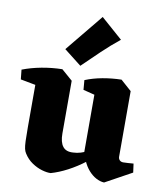

<svg xmlns="http://www.w3.org/2000/svg" viewBox="-88 -858 810 946"><g transform="rotate(10 317.0 -385.0)"><path d="M230 16Q211 17 185.5 9.5Q160 2 135.5 -14.5Q111 -31 94 -58Q88 -67 85 -80Q82 -93 81 -118Q80 -143 80 -185V-449L198 -498L253 -450V-186Q253 -143 269.5 -121.5Q286 -100 322 -103Q358 -104 397 -125.5Q436 -147 473 -173L478 -146Q441 -106 398 -73Q355 -40 312 -17.5Q269 5 230 16ZM5 -413 0 -461Q44 -478 95 -487.5Q146 -497 198 -498V-428L122 -391ZM497 16Q477 15 456.5 4Q436 -7 418.5 -27Q401 -47 390 -73L375 -78V-449L494 -498L548 -450V-122Q548 -112 554.5 -105Q561 -98 573 -98Q585 -98 596.5 -99Q608 -100 624 -101L630 -57ZM318 -416 314 -464Q353 -480 399.5 -488.5Q446 -497 494 -498V-428L417 -391ZM282 -530 195 -598 349 -786 457 -691Q412 -655 368 -613Q324 -571 282 -530Z"/></g></svg>

Font: Eczar
Style: Bold
Weight: 700
Designer: Vaibhav Singh
Foundry: Rosetta Type Foundry
Version: Version 2.000